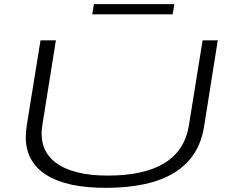

<svg xmlns="http://www.w3.org/2000/svg" viewBox="-20 -894 1108 924"><path d="M488 10Q301 10 202.5 -52.5Q104 -115 104 -235Q104 -245 105 -257.5Q106 -270 109 -292L175 -700H249L184 -293Q165 -174 248 -111.5Q331 -49 498 -49Q850 -49 889 -290L955 -700H1028L962 -284Q915 10 488 10ZM424 -825 432 -874H819L811 -825Z"/></svg>

Font: Georama ExtraExtended Light
Style: Italic
Weight: 300
Width: 8
Italic angle: -9°
Designer: Jean-Baptiste Levee
Foundry: Production Type
Version: Version 1.000